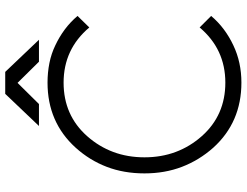

<svg xmlns="http://www.w3.org/2000/svg" viewBox="-122 -788 922 717"><g transform="rotate(-90 338.5 -429.0)"><path d="M227 -744H309L388 -824L467 -744H549L429 -870H347ZM389 -712Q241 -712 146 -607Q99 -555 74.5 -491Q50 -427 50 -350Q50 -274 74.5 -210Q99 -146 146 -93Q241 12 389 12Q465 12 528 -18Q560 -33 587.5 -53.5Q615 -74 638 -101L595 -144Q514 -48 389 -48Q267 -48 189 -136Q150 -180 130 -233.5Q110 -287 110 -350Q110 -413 130 -466.5Q150 -520 189 -564Q267 -652 389 -652Q514 -652 595 -556L638 -600Q615 -627 587.5 -647.5Q560 -668 528 -683Q497 -698 462 -705Q427 -712 389 -712Z"/></g></svg>

Font: Unageo
Style: Light
Weight: 300
Designer: Richard Sepsi
Foundry: Richard Sepsi
Version: Version 2.000